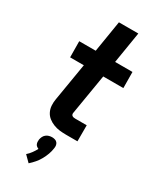

<svg xmlns="http://www.w3.org/2000/svg" viewBox="-245 -808 941 1140"><g transform="rotate(30 225.0 -238.5)"><path d="M273 0Q250 0 228.5 -2.5Q207 -5 186.5 -13Q166 -21 149.5 -34Q133 -47 123.5 -66Q114 -85 112.5 -107Q111 -129 115 -152L158 -410H64L63 -520H176L211 -735H344L309 -520H428L429 -410H291L245 -134Q244 -128 245.5 -123Q247 -118 251.5 -115Q256 -112 261.5 -111Q267 -110 273 -110H351V0ZM165 258 125 218Q140 205 152 188.5Q164 172 173 155Q166 152 160 147.5Q154 143 151 136Q148 129 147.5 121Q147 113 148 105Q150 95 154.5 85Q159 75 168 67.5Q177 60 188 57Q199 54 209 54Q219 54 229 57Q239 60 245 67.5Q251 75 252.5 85Q254 95 252 105Q249 127 241.5 147.5Q234 168 223 188Q212 208 197 225.5Q182 243 165 258Z"/></g></svg>

Font: Iosevka Etoile Extrabold
Style: Italic
Weight: 800
Italic angle: -9°
Designer: Belleve Invis
Foundry: Belleve Invis
Version: Version 22.1.2; ttfautohint (v1.8.4)